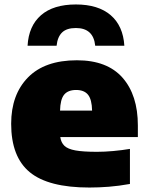

<svg xmlns="http://www.w3.org/2000/svg" viewBox="-20 -829 662 860"><path d="M380.5 11Q196.5 11 113.2 -57.8Q30 -126.5 30 -274.5Q30 -405 105.2 -482Q180.5 -559 324.5 -559Q460 -559 528.8 -481Q597.5 -403 597.5 -267V-215H250Q253.5 -190.5 268.5 -176Q283.5 -161.5 318 -155.2Q352.5 -149 414.5 -149Q448 -149 487 -152.5Q526 -156 562 -162V-5Q512 4 467.2 7.5Q422.5 11 380.5 11ZM321 -426Q284.5 -426 267.2 -404.8Q250 -383.5 249 -333.5H392.5Q391.5 -383.5 374.2 -404.8Q357 -426 321 -426ZM103.5 -624Q108.5 -713 163.8 -761Q219 -809 320 -809Q420 -809 475.8 -761Q531.5 -713 537 -624H406.5Q398.5 -703.5 320 -703.5Q278.5 -703.5 258 -683.5Q237.5 -663.5 233.5 -624Z"/></svg>

Font: Encode Sans SmExp Black
Style: Regular
Weight: 900
Width: 6
Designer: Multiple Designers
Foundry: Impallari Type
Version: Version 3.002; ttfautohint (v1.8.3) -l 8 -r 50 -G 200 -x 14 